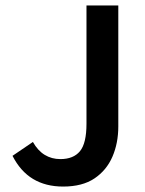

<svg xmlns="http://www.w3.org/2000/svg" viewBox="-20 -674 535 706"><path d="M212 12Q148 12 101.5 -16Q55 -44 26 -101L101 -152Q119 -120 144.5 -104.5Q170 -89 202 -89Q250 -89 274 -118Q298 -147 298 -219V-654H415V-209Q415 -148 393.5 -98Q372 -48 327.5 -18Q283 12 212 12Z"/></svg>

Font: Mada SemiBold
Style: Regular
Weight: 600
Designer: Khaled Hosny
Version: Version 1.5